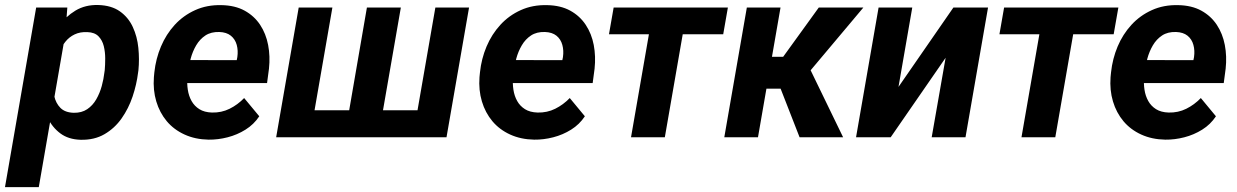

<svg xmlns="http://www.w3.org/2000/svg" viewBox="-54 -559 5040 782"><path d="M211.9 -418.9 104 203.1H-33.7L93.3 -528.3H220.2ZM509.8 -272.9 508.3 -262.7Q502.4 -214.8 486.1 -166Q469.7 -117.2 441.4 -76.9Q413.1 -36.6 371.6 -12.5Q330.1 11.7 273.9 10.3Q224.6 8.8 191.9 -15.6Q159.2 -40 140.6 -78.4Q122.1 -116.7 114.7 -161.1Q107.4 -205.6 108.9 -246.1L112.3 -273.4Q119.6 -317.9 137.7 -365Q155.8 -412.1 184.6 -451.9Q213.4 -491.7 253.4 -515.9Q293.5 -540 345.7 -538.6Q399.9 -537.1 434.3 -512.7Q468.8 -488.3 486.8 -449.2Q504.9 -410.2 509.5 -364Q514.2 -317.9 509.8 -272.9ZM371.1 -263.2 372.6 -273.4Q374.5 -294.9 374.5 -321Q374.5 -347.2 368.7 -371.1Q362.8 -395 347.2 -411.1Q331.5 -427.2 302.2 -428.2Q272.5 -429.7 250 -418.9Q227.5 -408.2 212.2 -388.9Q196.8 -369.6 187 -345.2Q177.2 -320.8 172.9 -294.9L163.1 -226.6Q160.6 -196.8 167 -167.7Q173.3 -138.7 192.1 -119.6Q210.9 -100.6 246.6 -99.6Q278.8 -99.1 301.3 -114.3Q323.7 -129.4 338.1 -154.5Q352.5 -179.7 360.4 -208.5Q368.2 -237.3 371.1 -263.2Z M795.4 9.8Q741.2 8.8 697.8 -11Q654.3 -30.8 625.2 -65.4Q596.2 -100.1 582.5 -146Q568.8 -191.9 572.8 -244.6L574.7 -264.6Q580.6 -319.8 601.6 -369.6Q622.6 -419.4 657.7 -457.8Q692.9 -496.1 741 -517.8Q789.1 -539.6 848.1 -538.1Q903.3 -537.1 942.4 -515.6Q981.4 -494.1 1005.4 -458Q1029.3 -421.9 1038.1 -375.7Q1046.9 -329.6 1041.5 -279.3L1033.7 -220.7H625.5L640.6 -314.5L910.2 -314L912.6 -326.2Q916.5 -353 910.2 -376.2Q903.8 -399.4 886.2 -413.6Q868.7 -427.7 839.4 -428.7Q805.7 -429.7 782.7 -414.6Q759.8 -399.4 745.1 -374.5Q730.5 -349.6 722.7 -320.6Q714.8 -291.5 711.4 -264.6L709.5 -245.1Q707 -219.2 710.9 -193.6Q714.8 -168 726.3 -147.5Q737.8 -127 758.1 -114.3Q778.3 -101.6 809.1 -100.6Q848.1 -99.6 881.1 -116Q914.1 -132.3 940.4 -159.7L1002 -85.4Q980 -52.2 946 -31Q912.1 -9.8 873 0.2Q834 10.3 795.4 9.8Z M1162.6 -528.3H1299.8L1227.1 -109.9H1368.2L1440.4 -528.3H1578.6L1505.9 -109.9H1646.5L1719.2 -528.3H1856.4L1764.6 0H1070.8Z M2121.6 9.8Q2067.4 8.8 2023.9 -11Q1980.5 -30.8 1951.4 -65.4Q1922.4 -100.1 1908.7 -146Q1895 -191.9 1898.9 -244.6L1900.9 -264.6Q1906.7 -319.8 1927.7 -369.6Q1948.7 -419.4 1983.9 -457.8Q2019 -496.1 2067.1 -517.8Q2115.2 -539.6 2174.3 -538.1Q2229.5 -537.1 2268.6 -515.6Q2307.6 -494.1 2331.5 -458Q2355.5 -421.9 2364.3 -375.7Q2373 -329.6 2367.7 -279.3L2359.9 -220.7H1951.7L1966.8 -314.5L2236.3 -314L2238.8 -326.2Q2242.7 -353 2236.3 -376.2Q2230 -399.4 2212.4 -413.6Q2194.8 -427.7 2165.5 -428.7Q2131.8 -429.7 2108.9 -414.6Q2085.9 -399.4 2071.3 -374.5Q2056.6 -349.6 2048.8 -320.6Q2041 -291.5 2037.6 -264.6L2035.6 -245.1Q2033.2 -219.2 2037.1 -193.6Q2041 -168 2052.5 -147.5Q2064 -127 2084.2 -114.3Q2104.5 -101.6 2135.3 -100.6Q2174.3 -99.6 2207.3 -116Q2240.2 -132.3 2266.6 -159.7L2328.1 -85.4Q2306.2 -52.2 2272.2 -31Q2238.3 -9.8 2199.2 0.2Q2160.2 10.3 2121.6 9.8Z M2745.6 -528.3 2653.8 0H2516.1L2607.9 -528.3ZM2910.6 -528.3 2891.6 -419.4H2426.3L2445.3 -528.3Z M3125 -528.3 3033.2 0H2896L2987.8 -528.3ZM3462.4 -528.3 3184.6 -197.8H3043.9L3049.8 -327.6H3135.7L3280.8 -528.3ZM3202.6 0 3113.8 -227.5 3238.3 -292 3379.9 0Z M3605.5 -205.1 3829.1 -528.3H3970.2L3878.4 0H3740.7L3797.4 -323.7L3573.7 0H3432.6L3524.4 -528.3H3661.6Z M4335.9 -528.3 4244.1 0H4106.4L4198.2 -528.3ZM4501 -528.3 4481.9 -419.4H4016.6L4035.6 -528.3Z M4691.9 9.8Q4637.7 8.8 4594.2 -11Q4550.8 -30.8 4521.7 -65.4Q4492.7 -100.1 4479 -146Q4465.3 -191.9 4469.2 -244.6L4471.2 -264.6Q4477.1 -319.8 4498 -369.6Q4519 -419.4 4554.2 -457.8Q4589.4 -496.1 4637.5 -517.8Q4685.5 -539.6 4744.6 -538.1Q4799.8 -537.1 4838.9 -515.6Q4877.9 -494.1 4901.9 -458Q4925.8 -421.9 4934.6 -375.7Q4943.4 -329.6 4938 -279.3L4930.2 -220.7H4522L4537.1 -314.5L4806.6 -314L4809.1 -326.2Q4813 -353 4806.6 -376.2Q4800.3 -399.4 4782.7 -413.6Q4765.1 -427.7 4735.8 -428.7Q4702.1 -429.7 4679.2 -414.6Q4656.2 -399.4 4641.6 -374.5Q4627 -349.6 4619.1 -320.6Q4611.3 -291.5 4607.9 -264.6L4606 -245.1Q4603.5 -219.2 4607.4 -193.6Q4611.3 -168 4622.8 -147.5Q4634.3 -127 4654.5 -114.3Q4674.8 -101.6 4705.6 -100.6Q4744.6 -99.6 4777.6 -116Q4810.5 -132.3 4836.9 -159.7L4898.4 -85.4Q4876.5 -52.2 4842.5 -31Q4808.6 -9.8 4769.5 0.2Q4730.5 10.3 4691.9 9.8Z"/></svg>

Font: Roboto
Style: Bold Italic
Weight: 700
Italic angle: -12°
Designer: Christian Robertson
Foundry: Google
Version: Version 3.0